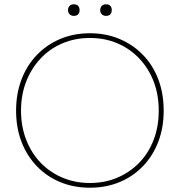

<svg xmlns="http://www.w3.org/2000/svg" viewBox="-20 -865 838 895"><path d="M55 -349Q55 -428 80 -494Q105 -560 151.5 -608.5Q198 -657 261 -683.5Q324 -710 399 -710Q474 -710 537 -683.5Q600 -657 646.5 -609Q693 -561 718 -495Q743 -429 743 -349Q743 -270 718 -204.5Q693 -139 646.5 -90.5Q600 -42 537 -16Q474 10 399 10Q324 10 261 -16Q198 -42 151.5 -90.5Q105 -139 80 -204.5Q55 -270 55 -349ZM720 -349Q720 -423 696.5 -484.5Q673 -546 629.5 -592Q586 -638 527.5 -663Q469 -688 399 -688Q330 -688 271 -663Q212 -638 169 -592Q126 -546 102 -484.5Q78 -423 78 -349Q78 -276 102 -214Q126 -152 169 -107Q212 -62 271 -37Q330 -12 399 -12Q469 -12 527.5 -37Q586 -62 629.5 -107Q673 -152 696.5 -214Q720 -276 720 -349ZM447 -818Q447 -829 454 -837Q461 -845 474 -845Q488 -845 494.5 -837.5Q501 -830 501 -818Q501 -806 494.5 -798.5Q488 -791 474 -791Q462 -791 454.5 -798.5Q447 -806 447 -818ZM297 -818Q297 -829 304 -837Q311 -845 324 -845Q338 -845 344.5 -837.5Q351 -830 351 -818Q351 -806 344.5 -798.5Q338 -791 324 -791Q312 -791 304.5 -798.5Q297 -806 297 -818Z"/></svg>

Font: Mach Thin
Style: Regular
Weight: 250
Version: Version 1.002